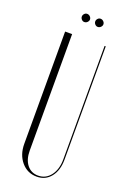

<svg xmlns="http://www.w3.org/2000/svg" viewBox="-157 -868 617 928"><g transform="rotate(20 151.0 -404.5)"><path d="M122 -816Q131 -816 137.5 -809.5Q144 -803 144 -795Q144 -787 137.5 -780.5Q131 -774 122 -774Q114 -774 108 -780.5Q102 -787 102 -795Q102 -803 108 -809.5Q114 -816 122 -816ZM191 -816Q200 -816 206.5 -809.5Q213 -803 213 -795Q213 -787 206.5 -780.5Q200 -774 191 -774Q183 -774 177 -780.5Q171 -787 171 -795Q171 -803 177 -809.5Q183 -816 191 -816ZM51 -699H87V-100Q87 -54 108.5 -27Q130 0 166 0Q205 0 229.5 -32Q254 -64 254 -116V-699H260V-117Q260 -61 233 -27Q206 7 161 7Q113 7 82 -29.5Q51 -66 51 -122Z"/></g></svg>

Font: Moniqa ExtLt Narrow Display
Style: Regular
Weight: 200
Width: 4
Designer: Rajesh Rajput
Foundry: Rajesh Rajput
Version: Version 1.000